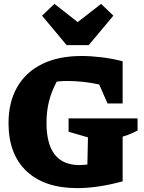

<svg xmlns="http://www.w3.org/2000/svg" viewBox="-20 -959 742 991"><path d="M379 12Q210 12 117 -75.5Q24 -163 24 -323Q24 -432 69 -510Q114 -588 198.5 -629Q283 -670 401 -670Q449 -670 503 -663.5Q557 -657 613 -643V-425H535L492 -523Q410 -541 327 -541Q299 -541 273 -538Q246 -488 233 -436.5Q220 -385 220 -325Q220 -107 390 -107Q410 -107 431 -110L434 -250L334 -279V-348H690V-285Q674 -277 655 -268.5Q636 -260 613 -254V-23Q547 -5 488.5 3.5Q430 12 379 12ZM324 -726 197 -878 261 -939 381 -845 502 -939 565 -878 438 -726Z"/></svg>

Font: Piazzolla SC ExtraBold
Style: Regular
Weight: 800
Designer: Juan Pablo del Peral
Foundry: Huerta Tipografica
Version: Version 1.330